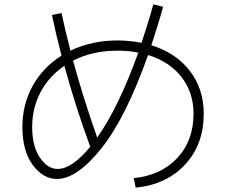

<svg xmlns="http://www.w3.org/2000/svg" viewBox="-20 -826 1040 883"><path d="M219 -757 263 -766Q278 -694 304 -593Q403 -640 520 -640Q576 -640 631 -629Q667 -738 685 -806L730 -795Q712 -727 676 -618Q789 -583 853 -500Q917 -417 917 -303Q917 -162 831.5 -69.5Q746 23 604 37L595 -7Q720 -19 795 -99Q870 -179 870 -303Q870 -401 814.5 -472Q759 -543 661 -573Q559 -285 446.5 -144Q334 -3 242 -3Q178 -3 130.5 -67.5Q83 -132 83 -242Q83 -346 130.5 -431.5Q178 -517 263 -570Q237 -669 219 -757ZM616 -584Q571 -593 520 -593Q405 -593 316 -547Q364 -372 427 -193Q526 -334 616 -584ZM276 -523Q206 -476 167 -403Q128 -330 128 -242Q128 -153 163.5 -101Q199 -49 245 -49Q311 -49 395 -151Q328 -333 276 -523Z"/></svg>

Font: Mplus 1p Light
Style: Regular
Weight: 300
Version: Version 1.061